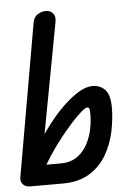

<svg xmlns="http://www.w3.org/2000/svg" viewBox="-54 -814 602 855"><g transform="rotate(-5 246.5 -386.0)"><path d="M191 0H67V-90H191Q230 -90 258 -107Q286 -124 304.5 -154Q323 -184 332 -221Q341 -258 341 -299Q341 -310 339.5 -319Q338 -328 330 -328Q321 -328 301 -310.5Q281 -293 255 -264Q229 -235 201.5 -200Q174 -165 150 -128Q126 -91 109 -59H67V-118Q86 -158 113 -200.5Q140 -243 171.5 -282.5Q203 -322 236.5 -353Q270 -384 301.5 -402.5Q333 -421 361 -421Q396 -421 417.5 -397.5Q439 -374 439 -319Q439 -266 427 -210Q415 -154 387 -106.5Q359 -59 311 -29.5Q263 0 191 0ZM45 0Q25 0 13.5 -13Q2 -26 6 -45L125 -726Q130 -752 148 -762Q166 -772 183 -772Q203 -772 215 -758.5Q227 -745 222 -719L110 -119L113 0Z"/></g></svg>

Font: Edu QLD Beginner SemiBold
Style: Regular
Weight: 600
Designer: Tina and Corey Anderson
Foundry: Google for Education
Version: Version 1.003